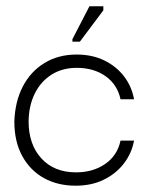

<svg xmlns="http://www.w3.org/2000/svg" viewBox="-20 -579 484 609"><path d="M220 10Q162.8 10 119.2 -14.2Q75.5 -38.5 50.5 -84.2Q25.5 -130 25.5 -193.3Q27.5 -256.5 52.3 -304.5Q77.2 -352.5 121.2 -379.2Q165.2 -406 222.7 -406Q272.7 -406 310.8 -387.3Q349 -368.7 373.3 -336.9Q397.7 -305.2 405.2 -264.2H362.3Q352.3 -310.7 315 -337.2Q277.7 -363.8 223.5 -363.8Q177.7 -363.8 143.7 -342.4Q109.7 -321 90.6 -282.8Q71.5 -244.7 70.7 -194.5Q70.7 -120.8 111.2 -76.6Q151.8 -32.3 221.3 -32.3Q275 -32.3 313.7 -59Q352.3 -85.7 362.3 -133H405.2Q397.7 -92.3 372.5 -59.9Q347.3 -27.5 308.7 -8.8Q270 10 220 10ZM233.3 -446.8H209.7V-454.7L263.7 -559.2H307.8V-546.3Z"/></svg>

Font: Darker Grotesque Light
Style: Regular
Weight: 300
Designer: Gabriel Lam
Foundry: TypeRant
Version: Version 1.000;gftools[0.9.28]